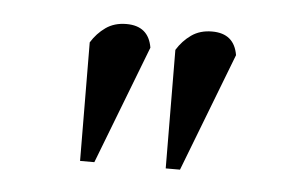

<svg xmlns="http://www.w3.org/2000/svg" viewBox="-30 -736 400 268"><g transform="rotate(5 170.5 -602.0)"><path d="M209 -670Q217 -683 229 -691.5Q241 -700 258 -700Q289 -700 294 -670L230 -504H210ZM89 -670Q97 -683 109 -691.5Q121 -700 138 -700Q169 -700 174 -670L110 -504H90Z"/></g></svg>

Font: PTSerifItalic
Style: Italic
Weight: 400
Italic angle: -12°
Designer: A.Korolkova, O.Umpeleva, V.Yefimov
Foundry: ParaType Ltd
Version: Version 1.000W OFL